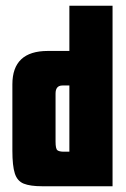

<svg xmlns="http://www.w3.org/2000/svg" viewBox="-20 -647 436 667"><path d="M126 0Q85 0 62.5 -9Q40 -18 31.5 -44.5Q23 -71 23 -123V-354Q23 -470 146 -470H221V-627H371V0ZM221 -120V-350H197Q173 -350 173 -322V-155Q173 -130 179.5 -125Q186 -120 202 -120Z"/></svg>

Font: Smooch Sans Black
Style: Regular
Weight: 900
Designer: Robert E. Leuschke
Foundry: Robert E. Leuschke
Version: Version 1.010; ttfautohint (v1.8.3)